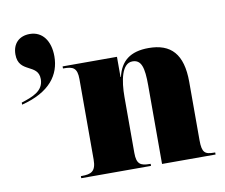

<svg xmlns="http://www.w3.org/2000/svg" viewBox="-78 -811 1066 908"><g transform="rotate(-10 455.0 -357.0)"><path d="M26 -401V-391C164 -426 216 -502 216 -590C216 -664 180 -714 119 -714C69 -714 36 -683 36 -630C36 -539 134 -571 134 -495C134 -437 79 -418 26 -401ZM241 0H576V-10H572C528 -10 509 -20 509 -74V-342C509 -421 524 -502 575 -502C618 -502 629 -463 629 -378V0H886V-10H882C837 -10 823 -19 823 -80V-360C823 -494 768 -551 661 -551C573 -551 526 -513 509 -439H507V-536H246V-526H250C294 -526 314 -517 314 -463V-77C314 -19 290 -10 245 -10H241Z"/></g></svg>

Font: Noto Serif Display Black
Style: Regular
Weight: 900
Designer: Monotype Design Team
Foundry: Monotype Imaging Inc.
Version: Version 2.009